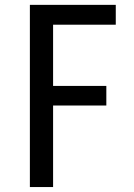

<svg xmlns="http://www.w3.org/2000/svg" viewBox="-20 -755 540 775"><path d="M100.6 0V-735.4H447.3V-655.3H194.3V-408.2H409.2V-329.1H194.3V0Z"/></svg>

Font: GenEi Gothic M Regular
Style: Regular
Weight: 400
Designer: o_tamon (Modified); [Source Han Sans]
Ryoko NISHIZUKA  (kana & ideographs); Paul D. Hunt (Latin, Greek & Cyrillic); Wenl
Version: Version 1.1a;Original Version 1.004